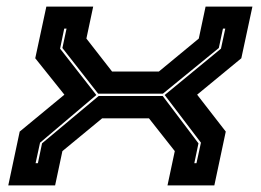

<svg xmlns="http://www.w3.org/2000/svg" viewBox="-20 -560 788 580"><path d="M5 0 39.5 -162.5 174.5 -274 86.5 -384 120 -540H261.5L241 -443.5L318.5 -344H460L580.5 -443.5L601 -540H742.5L709 -384L575.5 -274L662 -162.5L627.5 0H486L508 -103.5L430 -202.5H288.5L168.5 -103.5L146.5 0ZM87.5 -67H94.5L107 -127L278 -270H471.5L579.5 -127L567 -67H573.5L587 -129L477.5 -273L647.5 -413L660.5 -473.5H653.5L641 -415L472 -277H276.5L168.5 -415L181 -473.5H174L161.5 -413L271 -273L101 -129Z"/></svg>

Font: Tourney Expanded ExtraBold
Style: Italic
Weight: 800
Width: 7
Italic angle: -12°
Designer: Tyler Finck
Foundry: Etcetera Type Co
Version: Version 1.010; ttfautohint (v1.8.3)